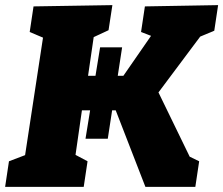

<svg xmlns="http://www.w3.org/2000/svg" viewBox="-35 -730 872 750"><path d="M802 -610 747 -587 584 -369 706 -118 743 -100 728 0H533L417 -299H403L386 -188H299L317 -299H285L260 -125L307 -100L292 0H-15L0 -100L63 -124L133 -583L81 -605L96 -705L404 -710L389 -612L331 -585L309 -434H338L356 -545H442L425 -434H447L555 -590L516 -605L531 -705L817 -710Z"/></svg>

Font: Bitter Pro Black
Style: Italic
Weight: 900
Italic angle: -9°
Designer: Sol Matas, and Bitter project Authors
Foundry: Sol Matas
Version: Version 1.010